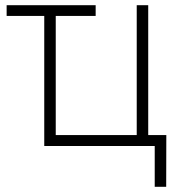

<svg xmlns="http://www.w3.org/2000/svg" viewBox="-20 -559 665 735"><path d="M346.2 -539.1V-498H5.4V-539.1ZM149.4 0V-539.1H193.4V-42H503.4V-539.1H547.4V0ZM572.3 156.2V0H525.4V-42H616.7L616.2 156.2Z"/></svg>

Font: Inter 18pt ExtraLight
Style: Regular
Weight: 250
Designer: Rasmus Andersson
Foundry: rsms
Version: Version 4.001;git-66647c0bb